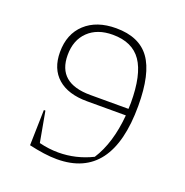

<svg xmlns="http://www.w3.org/2000/svg" viewBox="-113 -708 788 818"><g transform="rotate(20 281.0 -299.5)"><path d="M114 -172 139 -34Q183 -23 226 -23Q306 -23 379 -59Q432 -141 443 -270H267Q181 -270 134 -311Q87 -352 87 -428Q87 -510 138.5 -557.5Q190 -605 278 -605Q383 -605 431 -538.5Q479 -472 479 -326Q479 6 230 6Q202 6 170 1.5Q138 -3 103 -11L107 -172ZM271 -300H444Q445 -313 445 -327Q445 -455 404 -514.5Q363 -574 274 -574Q204 -574 163 -534.5Q122 -495 122 -427Q122 -300 271 -300Z"/></g></svg>

Font: Piazzolla Thin
Style: Regular
Weight: 100
Designer: Juan Pablo del Peral
Foundry: Huerta Tipografica
Version: Version 1.330